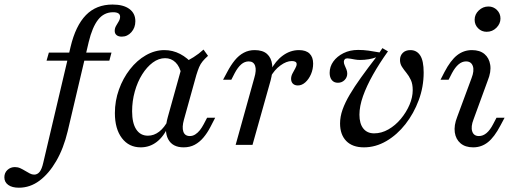

<svg xmlns="http://www.w3.org/2000/svg" viewBox="-164 -651 2313 863"><path d="M-79 192.7Q-109.7 192.7 -127 180.2Q-144.4 167.7 -144.4 146Q-144.4 125.8 -130.6 112.9Q-116.9 100 -96.8 100Q-83.9 100 -72.6 105.2Q-61.3 110.5 -50.8 116.9Q-40.3 123.4 -30.2 128.6Q-20.2 133.9 -10.5 133.9Q4 133.9 14.1 121.4Q24.2 108.9 30.6 79.8L153.2 -440.3Q175.8 -535.5 222.2 -583.1Q268.5 -630.6 341.9 -630.6Q390.3 -630.6 417.3 -610.9Q444.4 -591.1 444.4 -555.6Q444.4 -526.6 426.6 -506.5Q408.9 -486.3 383.1 -486.3Q368.5 -486.3 360.1 -493.1Q351.6 -500 351.6 -512.1Q351.6 -524.2 357.7 -534.7Q363.7 -545.2 369.8 -555.2Q375.8 -565.3 375.8 -575.8Q375.8 -596 344.4 -596Q303.2 -596 277 -562.5Q250.8 -529 234.7 -462.1L140.3 -61.3Q121.8 16.1 88.7 73Q55.6 129.8 13.3 161.3Q-29 192.7 -79 192.7ZM45.2 -378.2 55.6 -414.5H337.1L327.4 -378.2Z M468.5 11.3Q415.3 11.3 383.9 -30.2Q352.4 -71.8 352.4 -142.7Q352.4 -197.6 370.6 -248.4Q388.7 -299.2 420.2 -339.5Q451.6 -379.8 491.9 -402.8Q532.3 -425.8 575 -425.8Q612.1 -425.8 645.6 -408.5Q679 -391.1 706.5 -358.1L651.6 -316.1Q644.4 -351.6 625 -370.6Q605.6 -389.5 578.2 -389.5Q549.2 -389.5 522.6 -369.8Q496 -350 475 -316.5Q454 -283.1 441.9 -239.9Q429.8 -196.8 429.8 -150.8Q429.8 -97.6 448.4 -69.4Q466.9 -41.1 500.8 -41.1Q528.2 -41.1 551.6 -59.3Q575 -77.4 592.7 -112.1V-83.9Q572.6 -37.9 540.7 -13.3Q508.9 11.3 468.5 11.3ZM661.3 11.3Q611.3 11.3 591.9 -25.4Q572.6 -62.1 590.3 -125L658.1 -368.5Q682.3 -379 706 -394Q729.8 -408.9 750.8 -428.2L771 -400Q756.5 -387.1 746.8 -375.4Q737.1 -363.7 731 -349.2Q725 -334.7 718.5 -313.7L662.9 -113.7Q653.2 -79 660.1 -59.3Q666.9 -39.5 689.5 -39.5Q702.4 -39.5 713.7 -46.8Q725 -54 734.3 -65.7Q743.5 -77.4 751.6 -92.7L766.9 -121.8H803.2L781.5 -79.8Q767.7 -53.2 750.4 -32.7Q733.1 -12.1 711.3 -0.4Q689.5 11.3 661.3 11.3Z M895.2 0 979 -300.8Q989.5 -335.5 982.7 -355.2Q975.8 -375 954 -375Q935.5 -375 920.2 -361.7Q904.8 -348.4 891.1 -322.6L875.8 -292.7H838.7L857.3 -327.4Q873.4 -358.1 891.5 -380.2Q909.7 -402.4 931.9 -414.1Q954 -425.8 980.6 -425.8Q1016.9 -425.8 1036.3 -408.5Q1055.6 -391.1 1059.3 -360.1Q1062.9 -329 1052.4 -289.5L971 0ZM1175 -266.9Q1160.5 -266.9 1152.4 -275Q1144.4 -283.1 1144.4 -296.8Q1144.4 -308.9 1150.8 -321Q1157.3 -333.1 1163.3 -344Q1169.4 -354.8 1169.4 -362.9Q1169.4 -376.6 1147.6 -376.6Q1123.4 -376.6 1096 -356.5Q1068.5 -336.3 1050.8 -303.2V-332.3Q1074.2 -377.4 1107.7 -401.6Q1141.1 -425.8 1179.8 -425.8Q1211.3 -425.8 1227.4 -410.1Q1243.5 -394.4 1243.5 -365.3Q1243.5 -340.3 1233.9 -317.7Q1224.2 -295.2 1208.5 -281Q1192.7 -266.9 1175 -266.9Z M1471.8 11.3Q1420.2 11.3 1392.3 -17.3Q1364.5 -46 1364.5 -96Q1364.5 -126.6 1375.8 -158.5Q1387.1 -190.3 1408.1 -225.8Q1429 -261.3 1458.9 -302.8Q1488.7 -344.4 1526.6 -393.5Q1512.1 -387.9 1493.1 -384.7Q1474.2 -381.5 1454.8 -381.5Q1442.7 -381.5 1431.5 -383.5Q1420.2 -385.5 1411.7 -387.1Q1403.2 -388.7 1397.6 -388.7Q1389.5 -388.7 1385.5 -384.3Q1381.5 -379.8 1381.5 -373.4Q1381.5 -365.3 1385.5 -356.9Q1389.5 -348.4 1393.1 -339.1Q1396.8 -329.8 1396.8 -320.2Q1396.8 -303.2 1384.7 -291.1Q1372.6 -279 1354.8 -279Q1337.1 -279 1327.4 -291.1Q1317.7 -303.2 1317.7 -323.4Q1317.7 -351.6 1334.3 -374.6Q1350.8 -397.6 1379.8 -412.1Q1408.9 -426.6 1446 -426.6Q1469.4 -426.6 1492.7 -423.4Q1516.1 -420.2 1541.9 -415.3L1554.8 -434.7L1579.8 -420.2Q1541.1 -366.1 1512.5 -315.3Q1483.9 -264.5 1467.7 -219Q1451.6 -173.4 1451.6 -135.5Q1451.6 -95.2 1469 -73.4Q1486.3 -51.6 1517.7 -51.6Q1550.8 -51.6 1581.9 -69.4Q1612.9 -87.1 1637.5 -116.5Q1662.1 -146 1676.6 -179.8Q1691.1 -213.7 1691.1 -246Q1691.1 -273.4 1682.7 -291.5Q1674.2 -309.7 1662.9 -323.4Q1651.6 -337.1 1642.7 -350.8Q1633.9 -364.5 1633.9 -381.5Q1633.9 -400.8 1646.4 -413.3Q1658.9 -425.8 1680.6 -425.8Q1708.9 -425.8 1724.6 -402Q1740.3 -378.2 1740.3 -325Q1740.3 -260.5 1718.1 -200.8Q1696 -141.1 1658.5 -93.1Q1621 -45.2 1572.6 -16.9Q1524.2 11.3 1471.8 11.3Z M1962.9 11.3Q1927.4 11.3 1906 -6.9Q1884.7 -25 1880.2 -56Q1875.8 -87.1 1891.1 -125.8L1955.6 -300Q1968.5 -333.1 1961.3 -354Q1954 -375 1930.6 -375Q1912.9 -375 1897.2 -361.7Q1881.5 -348.4 1867.7 -322.6L1852.4 -292.7H1816.1L1833.9 -327.4Q1861.3 -379.8 1890.7 -402.8Q1920.2 -425.8 1957.3 -425.8Q1992.7 -425.8 2013.7 -408.1Q2034.7 -390.3 2039.5 -359.3Q2044.4 -328.2 2028.2 -288.7L1964.5 -114.5Q1951.6 -81.5 1958.5 -60.5Q1965.3 -39.5 1988.7 -39.5Q2025 -39.5 2052.4 -92.7L2067.7 -121.8H2104L2085.5 -87.1Q2058.1 -34.7 2029 -11.7Q2000 11.3 1962.9 11.3ZM2023.4 -508.1Q2000.8 -508.1 1985.1 -523.8Q1969.4 -539.5 1969.4 -562.1Q1969.4 -586.3 1987.9 -604Q2006.5 -621.8 2031.5 -621.8Q2054 -621.8 2069.8 -606Q2085.5 -590.3 2085.5 -567.7Q2085.5 -544.4 2067.3 -526.2Q2049.2 -508.1 2023.4 -508.1Z"/></svg>

Font: Playfair 9pt
Style: Italic
Weight: 400
Italic angle: -15.6°
Designer: Claus Eggers Sørensen
Foundry: Claus Eggers Sørensen
Version: Version 2.001;gftools[0.9.30]